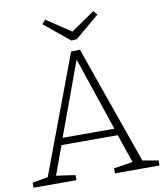

<svg xmlns="http://www.w3.org/2000/svg" viewBox="-95 -968 896 1045"><g transform="rotate(-10 353.0 -445.0)"><path d="M242 -28V0H5V-28L91 -43L335 -694L384 -696L614 -43L701 -28V0H455V-28L560 -44L506 -202H195L137 -43ZM208 -240H494L357 -646ZM492 -890 511 -868 377 -755 347 -753 207 -868 226 -890 361 -800Z"/></g></svg>

Font: Bitter Light
Style: Regular
Weight: 300
Designer: Sol Matas, and Bitter project Authors
Foundry: Sol Matas
Version: Version 2.001